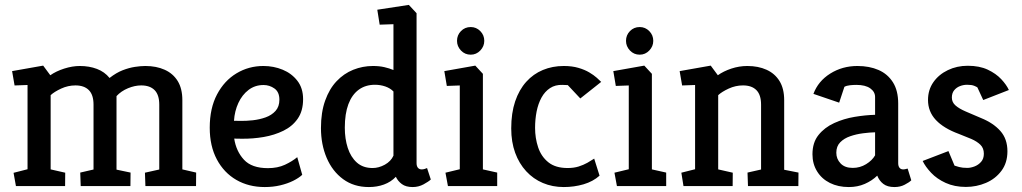

<svg xmlns="http://www.w3.org/2000/svg" viewBox="-20 -752 4130 776"><path d="M44.4 0 34.8 -53.5 91.3 -68V-408.5L38.9 -406.6L28.9 -464.6L154.5 -486.8L183.3 -447.9Q206.6 -464.2 239.5 -474.8Q272.5 -485.3 302.6 -485.3Q340.6 -485.3 371.7 -473.5Q402.7 -461.8 422.8 -436.9Q450.1 -458.2 476 -468.2Q502 -478.2 525.3 -481.7Q548.6 -485.3 567.5 -485.3Q611.8 -485.3 645.6 -470.1Q679.4 -454.9 698.2 -424.5Q717 -394 717 -347.1V-67.4L772.8 -54.5L772.3 0H567.7L565.8 -54L623.7 -66.9V-329.1Q623.7 -368.7 604.8 -387.8Q585.9 -406.8 550.7 -406.8Q525 -406.8 497.4 -395.4Q469.8 -384 450.9 -363.6V-66.4L507.7 -54.5L507.1 0H306.2L304.3 -54.5L358 -66.9V-329.1Q358 -368.7 339.1 -387.8Q320.2 -406.8 285 -406.8Q255.1 -406.8 227.2 -394Q199.3 -381.1 184.7 -367.4V-67.4L243.6 -54L243.1 0Z M1050 4Q985.3 4 935.2 -24.9Q885.1 -53.8 856.4 -107.8Q827.7 -161.8 827.7 -235.7Q827.7 -314.6 857.2 -370.4Q886.6 -426.1 936 -455.7Q985.3 -485.3 1044.5 -485.3Q1086 -485.3 1122.4 -470.3Q1158.8 -455.3 1181.9 -425.5Q1205 -395.8 1205 -351.1Q1205 -303.9 1183.5 -272.7Q1162 -241.5 1125.7 -223.7Q1089.5 -205.9 1045.8 -198.3Q1002 -190.8 957.1 -191.3L926.6 -191.8Q934.5 -140.6 966 -106.5Q997.5 -72.4 1062.8 -72.4Q1102.1 -72.4 1131.6 -86.1Q1161 -99.8 1181.4 -116.8L1201.5 -45.5Q1187.8 -32.6 1164.8 -21.2Q1141.8 -9.8 1112.5 -2.9Q1083.3 4 1050 4ZM925.7 -263.9 951 -263.4Q974.3 -262.9 1001.7 -265.9Q1029 -268.9 1053.4 -277.6Q1077.8 -286.3 1093.5 -303.6Q1109.2 -321 1109.2 -349Q1109.2 -380.1 1089.3 -394.3Q1069.4 -408.4 1045.1 -408.4Q1010.6 -408.4 984.6 -388.6Q958.6 -368.8 943.4 -335.9Q928.2 -303 925.7 -263.9Z M1471 4Q1410.3 4 1366.9 -27.8Q1323.4 -59.7 1300.3 -113.9Q1277.2 -168.1 1277.2 -234.5Q1277.2 -298.1 1294.2 -345.5Q1311.1 -392.9 1340.3 -423.7Q1369.4 -454.6 1407.6 -470Q1445.8 -485.3 1487.3 -485.3Q1513.1 -485.3 1533.5 -480.6Q1553.8 -475.9 1570.2 -469V-654.2L1514.5 -652.3L1504.9 -712.7L1632.4 -732.2L1663.6 -698.6V-92.6Q1663.6 -80.6 1669.1 -73.9Q1674.7 -67.3 1684.5 -67.3Q1691.1 -67.3 1697.4 -69.5Q1703.6 -71.8 1706 -72.8L1721.2 -26.5Q1712.3 -18.1 1692 -7Q1671.6 4 1648 4Q1620.3 4 1604.2 -8Q1588 -20 1579.9 -37.5Q1560 -16.5 1532 -6.3Q1504.1 4 1471 4ZM1486 -72.9Q1510.8 -72.9 1535.4 -86.4Q1560 -100 1570.2 -122.9V-382.3Q1557.4 -395.5 1537.4 -402.5Q1517.3 -409.4 1495.5 -409.4Q1457.2 -409.4 1430 -389.5Q1402.7 -369.6 1388.1 -331Q1373.6 -292.4 1373.6 -235.9Q1373.6 -191.2 1385.5 -154.3Q1397.5 -117.3 1422.2 -95.1Q1447 -72.9 1486 -72.9Z M1790.4 0 1780.4 -54 1838.3 -68V-406.6L1785.9 -404.7L1775.8 -464.6L1901 -486.8L1931.7 -453.6V-67.4L1989.5 -54.5V0ZM1882.5 -531Q1858.9 -531 1843 -547.9Q1827.1 -564.7 1827.1 -586.9Q1827.1 -610 1843 -626.3Q1858.9 -642.7 1882.5 -642.7Q1905.1 -642.7 1921.2 -626.3Q1937.3 -610 1937.3 -586.9Q1937.3 -564.7 1921.2 -547.9Q1905.1 -531 1882.5 -531Z M2258.5 4Q2212.9 4 2174.1 -12.4Q2135.4 -28.7 2106.7 -59.9Q2078 -91 2062.1 -134.5Q2046.2 -178.1 2046.2 -233Q2046.2 -295.1 2062.1 -342.3Q2078.1 -389.4 2106.8 -421.3Q2135.4 -453.1 2174.2 -469.2Q2212.9 -485.3 2258.5 -485.3Q2292 -485.3 2317.5 -477.8Q2343 -470.4 2361.5 -459.4Q2380.1 -448.4 2392 -437.7Q2403.9 -427 2409.8 -421L2325.4 -354.1L2274.8 -408L2253.5 -408.9Q2224.5 -409.9 2203.2 -396Q2182 -382.1 2168.5 -357.5Q2155.1 -332.9 2148.8 -301.3Q2142.6 -269.7 2142.6 -235.1Q2142.6 -193.8 2155 -156.5Q2167.5 -119.1 2196.4 -96Q2225.2 -72.9 2274.3 -72.9Q2299 -72.9 2318.6 -79Q2338.2 -85.2 2354 -94.1Q2369.7 -103 2381.5 -110.9L2403.2 -42Q2376.7 -18.3 2338.5 -7.1Q2300.3 4 2258.5 4Z M2473.4 0 2463.4 -54 2521.3 -68V-406.6L2468.9 -404.7L2458.8 -464.6L2584 -486.8L2614.7 -453.6V-67.4L2672.5 -54.5V0ZM2565.5 -531Q2541.9 -531 2526 -547.9Q2510.1 -564.7 2510.1 -586.9Q2510.1 -610 2526 -626.3Q2541.9 -642.7 2565.5 -642.7Q2588.1 -642.7 2604.2 -626.3Q2620.3 -610 2620.3 -586.9Q2620.3 -564.7 2604.2 -547.9Q2588.1 -531 2565.5 -531Z M2742.4 0 2733.8 -54 2789.3 -68V-408.5L2736.9 -406.6L2726.9 -464.6L2852.5 -486.8L2881.3 -447.9Q2904.1 -464.2 2935.9 -474.8Q2967.6 -485.3 3000.6 -485.3Q3044.5 -485.3 3078.1 -470.1Q3111.7 -454.9 3130.5 -424.5Q3149.4 -394 3149.4 -347.1V-65.9L3207.2 -54.5L3206.7 0H3003.1L3001.2 -54.5L3056 -66.9V-329.1Q3056 -368.7 3037.1 -387.8Q3018.2 -406.8 2983 -406.8Q2953.1 -406.8 2925.2 -394Q2897.3 -381.1 2882.7 -367.4V-67.4L2941.6 -54L2941.1 0Z M3410.6 4Q3367.5 4 3334.3 -12.5Q3301 -29.1 3282.4 -59.4Q3263.7 -89.6 3263.7 -128.5Q3263.7 -175.9 3288.1 -206.3Q3312.5 -236.8 3351.4 -254.6Q3390.3 -272.4 3434.2 -279.7Q3478.2 -287 3516.8 -288V-359.9Q3516.8 -380.9 3497.3 -394.9Q3477.7 -408.9 3440.9 -408.9Q3429.5 -408.9 3415.6 -407.5Q3401.6 -406 3392.8 -401.1L3371.6 -337.1L3267.6 -372.6Q3286.7 -423.9 3335.5 -454.6Q3384.4 -485.3 3445.3 -485.3Q3494 -485.3 3530.9 -469.1Q3567.8 -452.9 3589 -419.3Q3610.2 -385.8 3610.2 -333.3V-92.6Q3610.2 -80.6 3615.5 -73.9Q3620.7 -67.3 3630.6 -67.3Q3635.6 -67.3 3640.8 -68.8Q3646 -70.2 3648.4 -70.7L3663.1 -23.3Q3654.7 -14.9 3636.5 -5.5Q3618.4 4 3595 4Q3566.4 4 3550 -8.8Q3533.6 -21.5 3525.5 -42.1Q3504.5 -21.6 3475.3 -8.8Q3446.1 4 3410.6 4ZM3426.5 -73.4Q3456 -73.4 3480.5 -88.5Q3505 -103.5 3516.8 -124.2V-217.3Q3495 -216.8 3468 -213.3Q3441 -209.9 3416.4 -201.4Q3391.7 -193 3375.9 -176.9Q3360.1 -160.9 3360.1 -134.7Q3360.1 -109.6 3377.3 -91.5Q3394.5 -73.4 3426.5 -73.4Z M3883.7 3.5Q3837.7 3.5 3802 -12.8Q3766.4 -29.1 3743.3 -53.7Q3720.1 -78.3 3709.1 -101.4L3813.3 -141.4L3837.9 -82.6Q3843.4 -80.6 3856.5 -77Q3869.7 -73.4 3889.7 -73.4Q3903 -73.4 3918.6 -79.3Q3934.1 -85.2 3945.3 -97.9Q3956.4 -110.5 3956.4 -130.8Q3956.4 -153.2 3942.5 -166.9Q3928.5 -180.5 3905.8 -190.4Q3883.1 -200.2 3855.8 -210.6Q3793.9 -233.3 3762.3 -267.2Q3730.7 -301.1 3730.7 -347.9Q3730.7 -388.9 3752.5 -420Q3774.3 -451 3811 -468.6Q3847.6 -486.2 3891.3 -486.2Q3938.4 -486.2 3972 -470.5Q4005.5 -454.7 4026.7 -432Q4048 -409.2 4057.5 -388.2L3953.9 -347.7L3930.3 -398.7Q3927.5 -401 3917.4 -405.2Q3907.3 -409.4 3888.7 -409.4Q3873.7 -409.4 3859.7 -403.9Q3845.7 -398.5 3836.4 -387.1Q3827.1 -375.8 3827.1 -357.6Q3827.1 -338.7 3841.8 -325.8Q3856.5 -312.8 3883.3 -301.3Q3910.1 -289.8 3945.3 -274.8Q3994.7 -254.8 4023.2 -222.6Q4051.7 -190.5 4051.7 -140.5Q4051.7 -93.9 4027.4 -61.5Q4003.1 -29.1 3964.8 -12.8Q3926.4 3.5 3883.7 3.5Z"/></svg>

Font: Kreon Light
Style: Regular
Weight: 300
Designer: Julia Petretta
Foundry: Julia Petretta and Eli Heuer
Version: Version 2.002